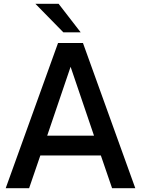

<svg xmlns="http://www.w3.org/2000/svg" viewBox="-20 -989 742 1009"><path d="M133 0H10L285 -763H416L691 0H569L510 -172H192ZM351 -638 228 -276H474ZM288 -969 404 -819H313L166 -969Z"/></svg>

Font: Open Sauce One Medium
Style: Regular
Weight: 500
Designer: Alfredo Marco Pradil
Foundry: Creative Sauce Fz LLC
Version: Version 1.477